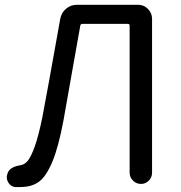

<svg xmlns="http://www.w3.org/2000/svg" viewBox="-20 -753 743 786"><path d="M63.5 12.7Q51.8 12.7 42 12.7Q24.4 10.7 14.6 -4.9Q7.8 -15.6 7.8 -28.3Q7.8 -34.2 9.8 -39.1Q15.6 -68.4 61.5 -76.2Q79.1 -78.1 92.8 -93.8Q106.4 -109.4 122.1 -152.8Q137.7 -196.3 153.3 -272.5Q171.9 -369.1 226.6 -675.8Q231.4 -701.2 250.5 -717.3Q269.5 -733.4 294.9 -733.4H544.9Q569.3 -733.4 585.9 -716.3Q602.5 -699.2 602.5 -675.8V-45.9Q602.5 -27.3 589.4 -13.7Q576.2 0 557.1 0Q538.1 0 524.4 -13.7Q510.7 -27.3 510.7 -45.9V-647.5Q510.7 -655.3 503.9 -655.3H317.4Q309.6 -655.3 308.6 -647.5Q295.9 -578.1 273.4 -449.7Q251 -321.3 240.2 -261.7Q219.7 -151.4 194.3 -90.8Q168.9 -30.3 139.2 -8.8Q109.4 12.7 63.5 12.7Z"/></svg>

Font: Gen Jyuu Gothic P Regular
Style: Regular
Weight: 400
Designer: [Source Han Sans]
Ryoko NISHIZUKA  (kana & ideographs); Paul D. Hunt (Latin, Greek & Cyrillic); Wenlong ZHANG  (bopomofo
Version: Version 1.002.20150607